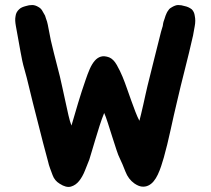

<svg xmlns="http://www.w3.org/2000/svg" viewBox="-20 -645 837 763"><path d="M754 -582Q758 -563 754 -542Q752 -532 750.5 -522.5Q749 -513 747 -503L746 -499Q732 -437 714.5 -368.5Q697 -300 683 -239Q671 -189 658 -129Q645 -69 631 -19Q626 -2 620.5 15Q615 32 607 49Q600 64 590.5 75.5Q581 87 569 92.5Q557 98 543.5 96.5Q530 95 514 84Q490 67 478.5 37Q467 7 455 -18Q451 -25 443 -49Q435 -73 426 -101.5Q417 -130 408.5 -156.5Q400 -183 394 -196Q385 -174 376 -146Q367 -118 359 -91Q351 -64 344.5 -42.5Q338 -21 335 -11Q327 9 317.5 33Q308 57 294.5 74Q281 91 262 96.5Q243 102 217 85Q197 73 189 51Q184 37 179 24Q174 11 171 -3L151 -78L110 -239Q102 -270 94.5 -302.5Q87 -335 77 -370Q72 -387 68.5 -403.5Q65 -420 61.5 -439.5Q58 -459 53.5 -484Q49 -509 43 -542Q41 -553 40.5 -562.5Q40 -572 42 -582Q44 -597 56 -608Q61 -613 68 -616Q75 -619 83 -621Q95 -625 108 -625Q120 -625 133 -617Q142 -612 147 -604L159 -583Q161 -576 163 -570.5Q165 -565 167 -559Q169 -552 170 -546.5Q171 -541 172 -536Q181 -484 194 -435Q207 -386 218 -341Q222 -323 228 -296.5Q234 -270 240 -241.5Q246 -213 252 -187Q258 -161 264 -146Q277 -191 290.5 -236Q304 -281 320 -327Q328 -351 336.5 -370.5Q345 -390 356 -403Q367 -416 381 -420Q395 -424 414 -417Q431 -410 444 -387Q457 -364 467 -340Q476 -318 484.5 -293.5Q493 -269 501.5 -245.5Q510 -222 518 -201Q526 -180 534 -165Q537 -176 541 -193Q545 -210 549.5 -229.5Q554 -249 558 -268Q562 -287 566 -303Q579 -357 593 -411.5Q607 -466 620 -519L625 -536Q627 -541 627.5 -546.5Q628 -552 630 -559Q632 -565 634 -570.5Q636 -576 638 -583Q640 -588 642.5 -593.5Q645 -599 649 -604Q652 -609 656 -612Q660 -615 664 -617Q678 -625 688 -625Q701 -625 713 -621Q729 -618 742 -608Q752 -598 754 -582Z"/></svg>

Font: BM JUA 
Style: Regular
Weight: 400
Designer: BONGJIN KIM, JAEHYUN KEUM, JUHEE TAE
Foundry: WOOWA BROTHERS Corporation.
Version: Version 1.000